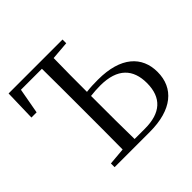

<svg xmlns="http://www.w3.org/2000/svg" viewBox="-176 -914 1100 1100"><g transform="rotate(-45 373.5 -364.0)"><path d="M161 0H446C626 0 721 -81 721 -212C721 -337 633 -422 448 -422C415 -422 385 -421 354 -417C354 -505 354 -598 356 -689L467 -698V-728H30L25 -538H67L95 -693H265C266 -593 266 -493 266 -391V-337C266 -237 266 -137 265 -39L161 -30ZM354 -384C380 -387 406 -389 433 -389C574 -389 633 -320 633 -210C633 -91 566 -33 440 -33H356C354 -133 354 -234 354 -337Z"/></g></svg>

Font: Harano Aji Mincho KR
Style: Regular
Weight: 400
Foundry: Masamichi Hosoda
Version: HaranoAjiMinchoKR-Regular version 20230610;ttx 4.39.4